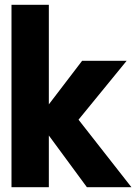

<svg xmlns="http://www.w3.org/2000/svg" viewBox="-20 -782 574 802"><path d="M28 0H184V-216L343 0H529L308 -282L509 -528H323L184 -346V-762H28Z"/></svg>

Font: Asimov Pro
Style: Blk
Weight: 900
Designer: Google
Version: Version 2.000980; 2014